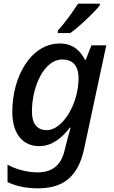

<svg xmlns="http://www.w3.org/2000/svg" viewBox="-20 -786 623 1046"><path d="M295 -619V-606H363C414 -642 496 -721 524 -757V-766H405C376 -720 329 -656 295 -619ZM187 240C318 240 404 183 438 26L559 -539H478L447 -460H443C418 -509 378 -549 306 -549C147 -549 47 -367 47 -177C47 -52 108 10 193 10C266 10 318 -36 361 -91H365C358 -68 347 -27 340 1L332 33C312 118 262 153 183 153C124 153 61 134 21 111V206C63 226 117 240 187 240ZM235 -77C183 -77 154 -111 154 -178C154 -318 222 -462 319 -462C382 -462 408 -421 408 -360C408 -222 322 -77 235 -77Z"/></svg>

Font: Noto Sans Medium
Style: Italic
Weight: 500
Italic angle: -12°
Designer: Monotype Design Team
Foundry: Monotype Imaging Inc.
Version: Version 2.013